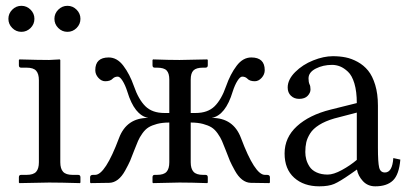

<svg xmlns="http://www.w3.org/2000/svg" viewBox="-20 -638 1426 670"><path d="M190.4 -428.7V-71.8Q190.4 -49.3 200.2 -38.6Q210 -27.8 233.4 -27.8H252.4Q260.7 -27.8 260.7 -19.5V-1L258.8 1Q190.4 -1 151.4 -1L47.9 1L45.9 -1V-19.5Q45.9 -27.8 53.7 -27.8H72.8Q96.7 -27.8 106.2 -38.6Q115.7 -49.3 115.7 -71.8V-357.9Q115.7 -380.4 106.2 -391.1Q96.7 -401.9 72.8 -401.9H53.7Q45.9 -401.9 45.9 -410.2V-428.7L47.9 -430.7Q115.7 -428.7 151.4 -428.7L188.5 -430.7ZM183.3 -540.3Q169.9 -553.7 169.9 -572.3Q169.9 -590.8 183.3 -604.2Q196.8 -617.7 215.3 -617.7Q233.9 -617.7 247.3 -604.2Q260.7 -590.8 260.7 -572.3Q260.7 -553.7 247.3 -540.3Q233.9 -526.9 215.3 -526.9Q196.8 -526.9 183.3 -540.3ZM22.7 -540.3Q9.3 -553.7 9.3 -572.3Q9.3 -590.8 22.7 -604.2Q36.1 -617.7 54.7 -617.7Q73.2 -617.7 86.7 -604.2Q100.1 -590.8 100.1 -572.3Q100.1 -553.7 86.7 -540.3Q73.2 -526.9 54.7 -526.9Q36.1 -526.9 22.7 -540.3Z M645.5 -210.4V-71.8Q645.5 -49.3 655.3 -38.6Q665 -27.8 688.5 -27.8H696.8Q705.1 -27.8 705.1 -19.5V-1L703.1 1Q645.5 -1 606.4 -1L514.2 1L512.2 -1V-19.5Q512.2 -27.8 520 -27.8H527.8Q551.8 -27.8 561.3 -38.6Q570.8 -49.3 570.8 -71.8V-210.4Q546.4 -210.4 528.1 -205.6Q509.8 -200.7 498.3 -193.6Q486.8 -186.5 476.8 -172.4Q466.8 -158.2 461.7 -146.2Q456.5 -134.3 448.2 -112.8Q439.9 -90.3 434.1 -76.9Q428.2 -63.5 416.7 -42.7Q405.3 -22 391.4 -11.2Q377.4 -0.5 361.8 0L296.9 1L294.4 -1V-19.5Q294.4 -27.8 304.7 -27.8H312Q347.2 -27.8 395.5 -156.7Q421.9 -226.6 497.1 -226.6Q449.2 -235.8 424.3 -318.4Q417 -341.3 407.7 -356Q398.4 -370.6 391.1 -370.6Q380.4 -370.6 373.5 -363.8Q365.2 -354.5 347.2 -354.5Q334 -354.5 323.2 -366.5Q312.5 -378.4 312.5 -393.1Q312.5 -437.5 359.4 -437.5Q388.7 -437.5 410.6 -408.4Q432.6 -379.4 447.3 -337.4Q463.4 -291 487.3 -267.3Q511.2 -243.7 553.7 -243.7H570.8V-360.4Q570.8 -382.3 561.5 -392.1Q552.2 -401.9 527.8 -401.9H520Q512.2 -401.9 512.2 -410.2V-428.7L514.2 -430.7Q570.8 -428.7 606.4 -428.7L703.1 -430.7L705.1 -428.7V-410.2Q705.1 -401.9 696.8 -401.9H688.5Q664.6 -401.9 655 -392.1Q645.5 -382.3 645.5 -360.4V-243.7H662.6Q705.1 -243.7 729 -267.3Q752.9 -291 769 -337.4Q783.7 -379.4 805.7 -408.4Q827.6 -437.5 856.9 -437.5Q903.8 -437.5 903.8 -393.1Q903.8 -378.4 893.1 -366.5Q882.3 -354.5 869.1 -354.5Q851.1 -354.5 842.8 -363.8Q835.9 -370.6 825.2 -370.6Q817.9 -370.6 808.6 -356Q799.3 -341.3 792 -318.4Q767.1 -235.8 719.2 -226.6Q794.4 -226.6 820.8 -156.7Q869.1 -27.8 904.3 -27.8H911.6Q921.9 -27.8 921.9 -19.5V-1L919.4 1L854.5 0Q838.9 -0.5 825 -11.2Q811 -22 799.6 -42.7Q788.1 -63.5 782.2 -76.9Q776.4 -90.3 768.1 -112.8Q759.8 -134.3 754.6 -146.2Q749.5 -158.2 739.5 -172.4Q729.5 -186.5 718 -193.6Q706.5 -200.7 688.2 -205.6Q669.9 -210.4 645.5 -210.4Z M1225.1 -245.1 1146.5 -224.6Q1114.7 -215.3 1093.5 -201.9Q1072.3 -188.5 1062.3 -172.4Q1052.2 -156.2 1048.8 -141.4Q1045.4 -126.5 1045.4 -107.4Q1045.4 -94.2 1048.8 -81.5Q1052.2 -68.8 1060.3 -56.4Q1068.4 -43.9 1084.7 -36.4Q1101.1 -28.8 1123.5 -28.8Q1144 -28.8 1173.1 -44.7Q1202.1 -60.5 1225.1 -80.1ZM1289.6 12.2Q1263.2 12.2 1246.3 -6.1Q1229.5 -24.4 1225.6 -46.4L1202.6 -30.3Q1165.5 -4.4 1146 3.9Q1126.5 12.2 1094.2 12.2Q1040 12.2 1006.6 -17.8Q973.1 -47.9 973.1 -102.5Q973.1 -158.2 1016.1 -197.5Q1059.1 -236.8 1133.3 -255.4L1225.1 -278.3Q1225.1 -318.4 1216.8 -346.4Q1208.5 -374.5 1194.3 -387.7Q1180.2 -400.9 1166.7 -406.2Q1153.3 -411.6 1138.7 -411.6Q1107.4 -411.6 1082 -398.7Q1056.6 -385.7 1056.6 -364.3Q1056.6 -351.6 1060.1 -343.8Q1063.5 -337.9 1063.5 -325.7Q1063.5 -314 1053.5 -303.5Q1043.5 -293 1023.9 -293Q1006.3 -293 995.1 -304Q983.9 -314.9 983.9 -332.5Q983.9 -360.4 1010 -386.5Q1036.1 -412.6 1072.8 -427.2Q1109.4 -441.9 1141.6 -441.9Q1165.5 -441.9 1186.3 -437.7Q1207 -433.6 1228.3 -421.9Q1249.5 -410.2 1264.6 -391.6Q1279.8 -373 1289.3 -341.8Q1298.8 -310.5 1298.8 -269.5V-122.6Q1298.8 -71.8 1303 -54Q1307.1 -36.1 1323.2 -36.1Q1349.1 -36.1 1352.5 -86.4L1377 -81.1Q1372.6 -28.8 1351.3 -8.3Q1330.1 12.2 1289.6 12.2Z"/></svg>

Font: Libertinage
Style: b
Weight: 400
Designer: OSP
Foundry: OSP
Version: Version 1.0; 2008; OFL relea